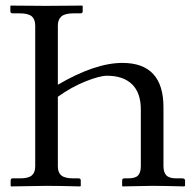

<svg xmlns="http://www.w3.org/2000/svg" viewBox="-20 -666 698 687"><path d="M187 -319.8V-70.8Q187 -48.3 199.7 -38.1Q212.4 -27.8 242.2 -27.8H261.2Q269 -27.8 269 -20V-1L267.1 1Q188 -1 147.9 -1L20 1L18.1 -1V-20Q18.1 -27.8 24.9 -27.8H51.8Q81.5 -27.8 93.8 -38.3Q106 -48.8 106 -70.8V-574.2Q106 -597.2 93.3 -607.7Q80.6 -618.2 51.8 -618.2H24.9Q17.1 -618.2 17.1 -626V-645L19 -646Q106 -645 145 -645L273.9 -646L275.9 -645V-626Q275.9 -618.2 268.1 -618.2H242.2Q212.4 -618.2 199.7 -607.2Q187 -596.2 187 -574.2V-362.8Q320.3 -440.9 418 -440.9Q564.9 -440.9 564.9 -282.2V-71.8Q564.9 -49.3 575.2 -38.6Q585.4 -27.8 610.8 -27.8H631.8Q642.1 -27.8 642.1 -20V-1L639.2 1Q564.9 -1 522.9 -1L418.9 1L417 -1V-20Q417 -27.8 424.8 -27.8H438Q464.4 -27.8 474.1 -38.3Q483.9 -48.8 483.9 -71.8V-273.9Q483.9 -334 452.4 -364.5Q420.9 -395 362.8 -395Q336.9 -395 286.1 -374.8Q235.4 -354.5 187 -319.8Z"/></svg>

Font: Linux Biolinum
Style: Regular
Weight: 400
Designer: Philipp H. Poll
Foundry: Philipp H. Poll
Version: Version 0.6.4